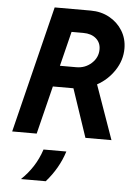

<svg xmlns="http://www.w3.org/2000/svg" viewBox="-58 -669 672 943"><g transform="rotate(5 278.0 -198.0)"><path d="M18.1 0 172.9 -625H350.7Q402.1 -625 443.1 -602.4Q484 -579.9 508 -541Q531.9 -502.1 531.9 -453.5Q531.9 -395.8 498.6 -345.5Q465.3 -295.1 413.2 -266.7L507.6 0H379.2L299.3 -237.5H197.9L138.9 0ZM223.6 -341.7H304.2Q347.9 -341.7 379.2 -370.1Q410.4 -398.6 410.4 -438.9Q410.4 -472.2 386.8 -492.4Q363.2 -512.5 324.3 -512.5H266ZM81.2 229.2Q113.9 198.6 138.9 160.1Q163.9 121.5 179.2 75H291.7Q265.3 159 203.5 229.2Z"/></g></svg>

Font: Afacad
Style: Bold Italic
Weight: 700
Italic angle: -14°
Designer: Kristian Moeller
Foundry: Dicotype
Version: Version 1.000; ttfautohint (v1.8.4.7-5d5b)